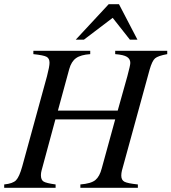

<svg xmlns="http://www.w3.org/2000/svg" viewBox="-28 -895 817 915"><path d="M627 -706H591L509 -810L372 -706H333L490 -875H539ZM769 -653V-637Q725 -629 711 -617Q697 -605 685 -563L553 -82Q550 -70 550 -58Q550 -37 565 -29Q580 -21 629 -16V0H355V-16Q406 -20 426.5 -37Q447 -54 457 -93L521 -326H236L170 -82Q167 -71 167 -60Q167 -38 179.5 -30Q192 -22 237 -16V0H-8V-16Q33 -20 48.5 -36Q64 -52 78 -102L196 -532Q208 -578 208 -596Q208 -617 193.5 -624.5Q179 -632 131 -637V-653H402V-637Q357 -634 334.5 -618Q312 -602 302 -566L248 -368H533L579 -532Q593 -584 593 -595Q593 -614 577 -624Q561 -634 521 -637V-653Z"/></svg>

Font: STIX
Style: Italic
Weight: 400
Italic angle: -16.33°
Designer: MicroPress Inc., with final additions and corrections provided by Coen Hoffman, Elsevier (retired)
Version: Version 1.1.1